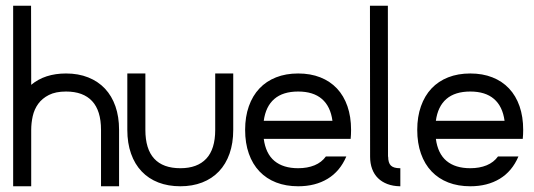

<svg xmlns="http://www.w3.org/2000/svg" viewBox="-20 -650 1862 670"><path d="M88.4 -629.9 88.9 -354Q136.2 -393.6 210.4 -393.6Q253.4 -393.6 287.8 -379.9Q322.3 -366.2 346.2 -340.8Q370.1 -315.4 382.8 -279.1Q395.5 -242.7 395.5 -196.8V0H332.5V-196.8Q332.5 -263.7 301.5 -297.1Q270.5 -330.6 210.4 -330.6Q174.3 -330.6 150.6 -318.6Q127 -306.6 113.3 -287.6Q99.6 -268.6 94.2 -244.6Q88.9 -220.7 88.9 -196.8V0H25.9V-629.9Z M793.9 -196.8Q793.9 -150.4 781 -113.8Q768.1 -77.1 743.9 -51.8Q719.7 -26.4 685.5 -13.2Q651.4 0 609.4 0Q566.9 0 532.7 -13.2Q498.5 -26.4 474.4 -51.8Q450.2 -77.1 437.3 -113.8Q424.3 -150.4 424.3 -196.8V-393.6H487.3V-196.8Q487.3 -129.9 518.1 -96.4Q548.8 -63 609.4 -63Q668.5 -63 699.7 -96.2Q731 -129.4 731 -196.8V-393.6H793.9Z M1020.5 -393.6Q1063.5 -393.6 1097.7 -380.1Q1131.8 -366.7 1155.8 -341.3Q1179.7 -315.9 1192.4 -279.3Q1205.1 -242.7 1205.1 -196.8Q1205.1 -180.2 1203.6 -165.5H900.4Q907.2 -113.8 937.7 -88.4Q968.3 -63 1020.5 -63Q1052.7 -63 1077.6 -73.2Q1102.5 -83.5 1117.2 -104H1188.5Q1166.5 -52.2 1123.3 -26.1Q1080.1 0 1020.5 0Q978 0 943.8 -13.2Q909.7 -26.4 885.5 -51.8Q861.3 -77.1 848.4 -113.8Q835.4 -150.4 835.4 -196.8Q835.4 -242.7 848.4 -279.3Q861.3 -315.9 885.3 -341.3Q909.2 -366.7 943.4 -380.1Q977.5 -393.6 1020.5 -393.6ZM900.4 -228.5H1140.1Q1133.3 -278.8 1103.3 -304.7Q1073.2 -330.6 1020.5 -330.6Q967.3 -330.6 937.3 -304.7Q907.2 -278.8 900.4 -228.5Z M1333.5 -629.9 1334 -103Q1334 -103.5 1334.5 -103.5Q1334.5 -81.5 1344 -72.3Q1353.5 -63 1375.5 -63H1377V0H1375Q1351.1 -0.5 1331.8 -7.8Q1312.5 -15.1 1299.1 -28.3Q1285.6 -41.5 1278.6 -60.5Q1271.5 -79.6 1271.5 -103L1271 -629.9Z M1621.1 -393.6Q1664.1 -393.6 1698.2 -380.1Q1732.4 -366.7 1756.3 -341.3Q1780.3 -315.9 1793 -279.3Q1805.7 -242.7 1805.7 -196.8Q1805.7 -180.2 1804.2 -165.5H1501Q1507.8 -113.8 1538.3 -88.4Q1568.8 -63 1621.1 -63Q1653.3 -63 1678.2 -73.2Q1703.1 -83.5 1717.8 -104H1789.1Q1767.1 -52.2 1723.9 -26.1Q1680.7 0 1621.1 0Q1578.6 0 1544.4 -13.2Q1510.3 -26.4 1486.1 -51.8Q1461.9 -77.1 1449 -113.8Q1436 -150.4 1436 -196.8Q1436 -242.7 1449 -279.3Q1461.9 -315.9 1485.8 -341.3Q1509.8 -366.7 1543.9 -380.1Q1578.1 -393.6 1621.1 -393.6ZM1501 -228.5H1740.7Q1733.9 -278.8 1703.9 -304.7Q1673.8 -330.6 1621.1 -330.6Q1567.9 -330.6 1537.8 -304.7Q1507.8 -278.8 1501 -228.5Z"/></svg>

Font: Fibel Sued LRS
Style: Regular
Weight: 400
Designer: Peter Wiegel
Foundry: Peter Wiegel
Version: Version 000.000